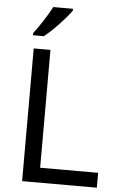

<svg xmlns="http://www.w3.org/2000/svg" viewBox="-62 -987 648 1029"><g transform="rotate(5 262.0 -472.0)"><path d="M288 -934V-944H182C159 -899 116 -833 87 -796V-784H145C192 -820 263 -897 288 -934ZM97 0H499V-80H187V-714H97Z"/></g></svg>

Font: Noto Sans EgyptHiero
Style: Regular
Weight: 400
Designer: Monotype Design Team
Foundry: Monotype Imaging Inc.
Version: Version 2.002